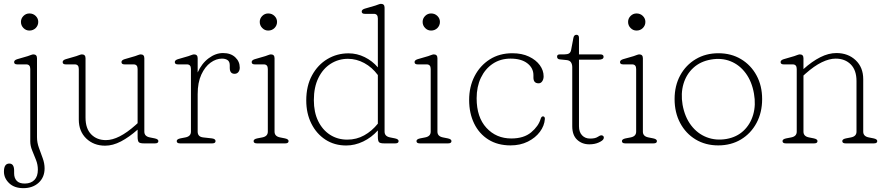

<svg xmlns="http://www.w3.org/2000/svg" viewBox="-30 -746 4621 999"><path d="M123 -587Q105 -587 92 -600.2Q79 -613.5 79 -632Q79 -650 92 -663Q105 -676 123 -676Q142.5 -676 155.8 -663Q169 -650 169 -632Q169 -613.5 155.8 -600.2Q142.5 -587 123 -587ZM162.5 -32Q162.5 -4.5 172.5 23Q182.5 50.5 192.2 77.2Q202 104 202 130Q202 176.5 171 204.8Q140 233 91.5 233Q44.5 233 17.5 207Q-9.5 181 -9.5 147Q-9.5 105 18.5 105Q43.5 105 43.5 142V156Q43.5 180.5 57.2 195Q71 209.5 100 209Q131.5 208.5 149.2 190.2Q167 172 167 136.5Q167 110.5 157.2 85.8Q147.5 61 137.5 37Q127.5 13 127.5 -10V-387Q127.5 -411 106.5 -411H59.5Q43.5 -411 43.5 -423Q43.5 -433 59.5 -438L114.5 -454Q122 -456.5 130.5 -459.8Q139 -463 143.5 -463Q162.5 -463 162.5 -443Z M380 -124V-387Q380 -411 359 -411H312Q296 -411 296 -423Q296 -433 312 -438L367 -454Q374.5 -456.5 383 -459.8Q391.5 -463 396 -463Q415 -463 415 -443V-134Q415 -77 444.5 -47Q474 -17 521 -17Q587.5 -17 675 -95L686 -105V-387Q686 -411 665 -411H618Q602 -411 602 -423Q602 -433 618 -438L673 -454Q680.5 -456.5 689 -459.8Q697.5 -463 702 -463Q721 -463 721 -443V-61Q721 -36.5 750 -31L775 -26Q794 -22 794 -12Q794 0 777 0H718Q698.5 0 692.2 -6.2Q686 -12.5 686 -35V-71.5Q642 -32.5 599.5 -10.2Q557 12 517 12Q458 12 419 -25.2Q380 -62.5 380 -124Z M998.5 -443V-369Q1019.5 -416 1055.8 -443Q1092 -470 1130.5 -470Q1170.5 -470 1194 -448Q1217.5 -426 1217.5 -394Q1217.5 -380 1210.2 -371Q1203 -362 1190.5 -362Q1165.5 -362 1165.5 -393V-406Q1165.5 -425.5 1154.2 -433.2Q1143 -441 1125 -441Q1094.5 -441 1065.5 -420Q1036.5 -399 1017.5 -357.8Q998.5 -316.5 998.5 -256V-61Q998.5 -34 1027.5 -31L1072.5 -26Q1091.5 -23.5 1091.5 -12Q1091.5 0 1074.5 0H906.5Q889.5 0 889.5 -12Q889.5 -22 908.5 -26L934.5 -31Q963.5 -36.5 963.5 -61V-387Q963.5 -411 942.5 -411H895.5Q879.5 -411 879.5 -423Q879.5 -433 895.5 -438L950.5 -454Q958 -456.5 966.5 -459.8Q975 -463 979.5 -463Q998.5 -463 998.5 -443Z M1365.5 -587Q1347.5 -587 1334.5 -600.2Q1321.5 -613.5 1321.5 -632Q1321.5 -650 1334.5 -663Q1347.5 -676 1365.5 -676Q1385 -676 1398.2 -663Q1411.5 -650 1411.5 -632Q1411.5 -613.5 1398.2 -600.2Q1385 -587 1365.5 -587ZM1398.5 -443V-61Q1398.5 -36.5 1427.5 -31L1452.5 -26Q1471.5 -22 1471.5 -12Q1471.5 0 1454.5 0H1306.5Q1289.5 0 1289.5 -12Q1289.5 -22 1308.5 -26L1334.5 -31Q1363.5 -36.5 1363.5 -61V-387Q1363.5 -411 1342.5 -411H1295.5Q1279.5 -411 1279.5 -423Q1279.5 -433 1295.5 -438L1350.5 -454Q1358 -456.5 1366.5 -459.8Q1375 -463 1379.5 -463Q1398.5 -463 1398.5 -443Z M1563.5 -223.5Q1563.5 -299 1593.5 -354Q1623.5 -409 1673.5 -438.8Q1723.5 -468.5 1783.5 -468.5Q1827.5 -468.5 1867.5 -448.8Q1907.5 -429 1936 -395.5V-650Q1936 -674 1915 -674H1868Q1852 -674 1852 -686Q1852 -696 1868 -701L1923 -717Q1930.5 -719.5 1939 -722.8Q1947.5 -726 1952 -726Q1971 -726 1971 -706V-61Q1971 -36.5 2000 -31L2025 -26Q2044 -22 2044 -12Q2044 0 2027 0H1968Q1948.5 0 1942.2 -6.2Q1936 -12.5 1936 -35V-67.5Q1903 -30.5 1859.8 -9.8Q1816.5 11 1771.5 11Q1710 11 1663.2 -19.5Q1616.5 -50 1590 -103Q1563.5 -156 1563.5 -223.5ZM1603 -225Q1603 -162 1625.5 -116Q1648 -70 1687.2 -44.8Q1726.5 -19.5 1777 -19.5Q1825 -19.5 1865 -41.8Q1905 -64 1936 -102.5V-355.5Q1906 -396 1865.2 -418Q1824.5 -440 1780.5 -440Q1731.5 -440 1691 -414.5Q1650.5 -389 1626.8 -340.8Q1603 -292.5 1603 -225Z M2213 -587Q2195 -587 2182 -600.2Q2169 -613.5 2169 -632Q2169 -650 2182 -663Q2195 -676 2213 -676Q2232.5 -676 2245.8 -663Q2259 -650 2259 -632Q2259 -613.5 2245.8 -600.2Q2232.5 -587 2213 -587ZM2246 -443V-61Q2246 -36.5 2275 -31L2300 -26Q2319 -22 2319 -12Q2319 0 2302 0H2154Q2137 0 2137 -12Q2137 -22 2156 -26L2182 -31Q2211 -36.5 2211 -61V-387Q2211 -411 2190 -411H2143Q2127 -411 2127 -423Q2127 -433 2143 -438L2198 -454Q2205.5 -456.5 2214 -459.8Q2222.5 -463 2227 -463Q2246 -463 2246 -443Z M2798.5 -349Q2798.5 -333.5 2791.2 -323Q2784 -312.5 2772.5 -312.5Q2745.5 -312.5 2745.5 -342.5V-355Q2745.5 -392 2714 -416.5Q2682.5 -441 2626.5 -441Q2574 -441 2534.2 -414.5Q2494.5 -388 2472.2 -341.5Q2450 -295 2450 -234.5Q2450 -136 2501 -80.8Q2552 -25.5 2630.5 -25.5Q2695.5 -25.5 2733.8 -57.5Q2772 -89.5 2783 -127.5Q2787 -140.5 2795 -140.5Q2801 -140.5 2803.2 -136.2Q2805.5 -132 2805 -126.5Q2802.5 -91.5 2779.2 -60.2Q2756 -29 2716.5 -9.2Q2677 10.5 2626.5 10.5Q2559.5 10.5 2511.2 -19.8Q2463 -50 2437 -103.5Q2411 -157 2411 -226Q2411 -294.5 2439.2 -349.5Q2467.5 -404.5 2518 -436.8Q2568.5 -469 2635.5 -469Q2686 -469 2722.5 -451.5Q2759 -434 2778.8 -406.8Q2798.5 -379.5 2798.5 -349Z M2917.5 -433.5 2882.5 -437Q2868.5 -438.5 2868.5 -451.5Q2868.5 -463 2883 -463H2906.5Q2922.5 -463 2931 -468.2Q2939.5 -473.5 2942 -488L2953.5 -549Q2956.5 -565 2969.5 -565Q2982.5 -565 2982.5 -549V-463H3093.5Q3110.5 -463 3110.5 -450.5Q3110.5 -435.5 3084.5 -435.5H2982.5V-89Q2982.5 -59 2998.5 -42Q3014.5 -25 3040.5 -25Q3067 -25 3079.5 -33.5Q3092 -42 3099.5 -42Q3105.5 -42 3109.5 -37.2Q3113.5 -32.5 3110.5 -24Q3107 -14.5 3085.8 -4.8Q3064.5 5 3036.5 5Q2998.5 5 2973 -18.8Q2947.5 -42.5 2947.5 -89V-396.5Q2947.5 -411.5 2940.8 -421.8Q2934 -432 2917.5 -433.5Z M3282 -587Q3264 -587 3251 -600.2Q3238 -613.5 3238 -632Q3238 -650 3251 -663Q3264 -676 3282 -676Q3301.5 -676 3314.8 -663Q3328 -650 3328 -632Q3328 -613.5 3314.8 -600.2Q3301.5 -587 3282 -587ZM3315 -443V-61Q3315 -36.5 3344 -31L3369 -26Q3388 -22 3388 -12Q3388 0 3371 0H3223Q3206 0 3206 -12Q3206 -22 3225 -26L3251 -31Q3280 -36.5 3280 -61V-387Q3280 -411 3259 -411H3212Q3196 -411 3196 -423Q3196 -433 3212 -438L3267 -454Q3274.5 -456.5 3283 -459.8Q3291.5 -463 3296 -463Q3315 -463 3315 -443Z M3708 -469Q3774.5 -469 3825.8 -438.2Q3877 -407.5 3906.2 -353.8Q3935.5 -300 3935.5 -230.5Q3935.5 -160.5 3906.2 -106Q3877 -51.5 3825.5 -20.5Q3774 10.5 3707 10.5Q3640.5 10.5 3589.2 -20.5Q3538 -51.5 3509 -106Q3480 -160.5 3480 -230.5Q3480 -300 3509.2 -353.8Q3538.5 -407.5 3590 -438.2Q3641.5 -469 3708 -469ZM3750 -23Q3803.5 -32.5 3839 -66Q3874.5 -99.5 3889 -149.8Q3903.5 -200 3893 -259Q3882 -322 3850 -365.2Q3818 -408.5 3771.2 -427.2Q3724.5 -446 3668.5 -436Q3614 -426.5 3577.5 -393Q3541 -359.5 3526.2 -309.5Q3511.5 -259.5 3521.5 -201Q3533 -137 3566 -93.8Q3599 -50.5 3646.8 -32Q3694.5 -13.5 3750 -23Z M4150.5 -443V-386.5Q4195 -426.5 4238 -448.2Q4281 -470 4322 -470Q4382.5 -470 4422 -432.8Q4461.5 -395.5 4461.5 -334V-61Q4461.5 -36.5 4490.5 -31L4515.5 -26Q4534.5 -22 4534.5 -12Q4534.5 0 4517.5 0H4369.5Q4352.5 0 4352.5 -12Q4352.5 -22 4371.5 -26L4397.5 -31Q4426.5 -36.5 4426.5 -61V-324Q4426.5 -381 4396.5 -411Q4366.5 -441 4318 -441Q4285 -441 4245.8 -422Q4206.5 -403 4161.5 -363L4150.5 -353V-61Q4150.5 -36.5 4179.5 -31L4204.5 -26Q4223.5 -22 4223.5 -12Q4223.5 0 4206.5 0H4058.5Q4041.5 0 4041.5 -12Q4041.5 -22 4060.5 -26L4086.5 -31Q4115.5 -36.5 4115.5 -61V-387Q4115.5 -411 4094.5 -411H4047.5Q4031.5 -411 4031.5 -423Q4031.5 -433 4047.5 -438L4102.5 -454Q4110 -456.5 4118.5 -459.8Q4127 -463 4131.5 -463Q4150.5 -463 4150.5 -443Z"/></svg>

Font: Fraunces 9pt SuperSoft Thin
Style: Regular
Weight: 100
Version: Version 1.000;[b76b70a41]